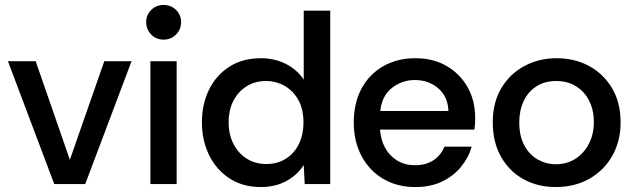

<svg xmlns="http://www.w3.org/2000/svg" viewBox="-20 -743 2563 775"><path d="M199 0 12 -496H124L262 -98L401 -496H511L324 0Z M640 -583Q611 -583 590.5 -603.5Q570 -624 570 -654Q570 -683 590.5 -703Q611 -723 640 -723Q670 -723 690.5 -703Q711 -683 711 -654Q711 -624 690.5 -603.5Q670 -583 640 -583ZM587 0V-496H693V0Z M1033 12Q959 12 905.5 -23.5Q852 -59 823.5 -118Q795 -177 795 -250Q795 -322 823.5 -380.5Q852 -439 905.5 -473.5Q959 -508 1033 -508Q1088 -508 1133 -485.5Q1178 -463 1206 -422V-700H1313V0H1210L1206 -77Q1182 -38 1137 -13Q1092 12 1033 12ZM1054 -81Q1101 -81 1135 -103Q1169 -125 1187 -163Q1205 -201 1205 -248Q1205 -302 1184.5 -339Q1164 -376 1129.5 -396Q1095 -416 1053 -416Q1010 -416 976 -395Q942 -374 922.5 -337Q903 -300 903 -249Q903 -199 923 -161Q943 -123 977 -102Q1011 -81 1054 -81Z M1656 12Q1583 12 1527 -21Q1471 -54 1439.5 -113Q1408 -172 1408 -248Q1408 -327 1439 -385Q1470 -443 1526.5 -475.5Q1583 -508 1657 -508Q1729 -508 1783 -476.5Q1837 -445 1867.5 -391Q1898 -337 1898 -268Q1898 -254 1897.5 -244Q1897 -234 1895 -220H1514Q1517 -178 1535 -145.5Q1553 -113 1584 -94.5Q1615 -76 1655 -76Q1698 -76 1728.5 -95.5Q1759 -115 1774 -151H1884Q1871 -106 1840.5 -69Q1810 -32 1764 -10Q1718 12 1656 12ZM1515 -295H1790Q1788 -353 1749 -386.5Q1710 -420 1654 -420Q1604 -420 1563 -389Q1522 -358 1515 -295Z M2223 12Q2151 12 2093.5 -19.5Q2036 -51 2002.5 -110Q1969 -169 1969 -249Q1969 -329 2003.5 -387Q2038 -445 2096.5 -476.5Q2155 -508 2227 -508Q2299 -508 2357 -477Q2415 -446 2450 -388Q2485 -330 2485 -249Q2485 -173 2451.5 -114Q2418 -55 2359 -21.5Q2300 12 2223 12ZM2224 -80Q2268 -80 2302.5 -102Q2337 -124 2357 -162.5Q2377 -201 2377 -250Q2377 -300 2357.5 -337.5Q2338 -375 2304 -395.5Q2270 -416 2225 -416Q2178 -416 2144.5 -394Q2111 -372 2093.5 -334.5Q2076 -297 2076 -249Q2076 -194 2096.5 -156Q2117 -118 2151 -99Q2185 -80 2224 -80Z"/></svg>

Font: Rethink Sans Medium
Style: Regular
Weight: 500
Designer: The Rethink Sans project authors (Hans Thiessen). DM Sans designed by Colophon Foundry.
Foundry: Rethink Communications LLC
Version: Version 1.001